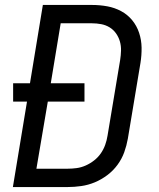

<svg xmlns="http://www.w3.org/2000/svg" viewBox="-20 -755 640 775"><path d="M32 0 89 -345H33V-419H101L153 -735H351Q383 -735 413 -729.5Q443 -724 469 -710Q495 -696 513.5 -673.5Q532 -651 541.5 -622.5Q551 -594 551.5 -563Q552 -532 547 -501L496 -195Q491 -167 481.5 -140.5Q472 -114 454.5 -90Q437 -66 413 -48Q389 -30 362.5 -19Q336 -8 308 -4Q280 0 253 0ZM253 -74Q271 -74 289.5 -76.5Q308 -79 326 -87Q344 -95 360 -107.5Q376 -120 387 -136Q398 -152 404.5 -170Q411 -188 414 -207L465 -513Q468 -532 468.5 -551Q469 -570 464 -587.5Q459 -605 448.5 -620Q438 -635 422.5 -644.5Q407 -654 388.5 -657.5Q370 -661 351 -661H225L185 -419H321V-345H173L127 -74Z"/></svg>

Font: Iosevka Curly Extended
Style: Italic
Weight: 400
Width: 7
Italic angle: -9°
Monospace: yes
Designer: Belleve Invis
Foundry: Belleve Invis
Version: Version 11.1.0; ttfautohint (v1.8.3)